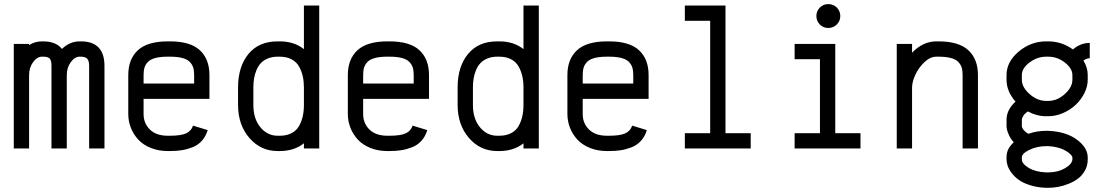

<svg xmlns="http://www.w3.org/2000/svg" viewBox="-20 -710 5289 918"><path d="M366.7 -512.2Q479.5 -512.2 479.5 -395V0H406.2V-395Q406.2 -418.5 397.5 -428.7Q388.7 -439 366.7 -439H360.8Q337.4 -439 318.4 -412.8Q299.3 -386.7 299.3 -351.1V0H226.1V-395Q226.1 -419.4 218.3 -429.2Q210.4 -439 186.5 -439H180.7Q157.2 -439 138.2 -412.8Q119.1 -386.7 119.1 -351.1V0H45.9V-500H119.1V-494.6Q147.5 -512.2 180.7 -512.2H186.5Q247.1 -512.2 276.4 -476.1Q313.5 -512.2 360.8 -512.2Z M908.2 -310.5V-351.1Q908.2 -372.6 903.6 -387.5Q898.9 -402.3 886.7 -414.6Q874.5 -426.8 851.1 -432.9Q827.6 -439 792.5 -439H782.7Q747.1 -439 723.6 -432.9Q700.2 -426.8 688 -414.6Q675.8 -402.3 671.1 -387.5Q666.5 -372.6 666.5 -351.1V-310.5ZM666.5 -237.3V-164.6Q666.5 -120.6 696.5 -90.8Q726.6 -61 782.7 -61H792.5Q846.7 -61 871.1 -73Q895.5 -85 902.8 -109.4L973.1 -87.9Q963.9 -57.1 944.8 -36.4Q925.8 -15.6 899.7 -5.6Q873.5 4.4 848.4 8.3Q823.2 12.2 792.5 12.2H782.7Q737.8 12.2 700.9 -2.7Q664.1 -17.6 641.1 -42.5Q618.2 -67.4 605.7 -98.9Q593.3 -130.4 593.3 -164.6V-351.1Q593.3 -427.2 639.2 -469.7Q685.1 -512.2 782.7 -512.2H792.5Q890.1 -512.2 935.8 -469.7Q981.4 -427.2 981.4 -351.1V-237.3Z M1307.6 -512.2H1317.4Q1386.7 -512.2 1433.1 -475.1V-683.6H1506.3V0H1433.1V-24.9Q1386.7 12.2 1317.4 12.2H1307.6Q1226.6 12.2 1172.4 -50.3Q1118.2 -112.8 1118.2 -208.5V-291.5Q1118.2 -391.1 1167.7 -451.7Q1217.3 -512.2 1307.6 -512.2ZM1191.4 -291.5V-208.5Q1191.4 -142.1 1224.9 -101.6Q1258.3 -61 1307.6 -61H1317.4Q1350.6 -61 1374.3 -73.5Q1397.9 -85.9 1410.2 -108.2Q1422.4 -130.4 1427.7 -154.8Q1433.1 -179.2 1433.1 -208.5V-291.5Q1433.1 -320.3 1427.7 -344.7Q1422.4 -369.1 1410.2 -391.4Q1397.9 -413.6 1374.3 -426.3Q1350.6 -439 1317.4 -439H1307.6Q1280.8 -439 1260 -430.2Q1239.3 -421.4 1226.6 -407.5Q1213.9 -393.6 1205.8 -373.8Q1197.8 -354 1194.6 -334Q1191.4 -314 1191.4 -291.5Z M1958 -310.5V-351.1Q1958 -372.6 1953.4 -387.5Q1948.7 -402.3 1936.5 -414.6Q1924.3 -426.8 1900.9 -432.9Q1877.4 -439 1842.3 -439H1832.5Q1796.9 -439 1773.4 -432.9Q1750 -426.8 1737.8 -414.6Q1725.6 -402.3 1720.9 -387.5Q1716.3 -372.6 1716.3 -351.1V-310.5ZM1716.3 -237.3V-164.6Q1716.3 -120.6 1746.3 -90.8Q1776.4 -61 1832.5 -61H1842.3Q1896.5 -61 1920.9 -73Q1945.3 -85 1952.6 -109.4L2022.9 -87.9Q2013.7 -57.1 1994.6 -36.4Q1975.6 -15.6 1949.5 -5.6Q1923.3 4.4 1898.2 8.3Q1873 12.2 1842.3 12.2H1832.5Q1787.6 12.2 1750.7 -2.7Q1713.9 -17.6 1690.9 -42.5Q1668 -67.4 1655.5 -98.9Q1643.1 -130.4 1643.1 -164.6V-351.1Q1643.1 -427.2 1689 -469.7Q1734.9 -512.2 1832.5 -512.2H1842.3Q1939.9 -512.2 1985.6 -469.7Q2031.2 -427.2 2031.2 -351.1V-237.3Z M2357.4 -512.2H2367.2Q2436.5 -512.2 2482.9 -475.1V-683.6H2556.2V0H2482.9V-24.9Q2436.5 12.2 2367.2 12.2H2357.4Q2276.4 12.2 2222.2 -50.3Q2168 -112.8 2168 -208.5V-291.5Q2168 -391.1 2217.5 -451.7Q2267.1 -512.2 2357.4 -512.2ZM2241.2 -291.5V-208.5Q2241.2 -142.1 2274.7 -101.6Q2308.1 -61 2357.4 -61H2367.2Q2400.4 -61 2424.1 -73.5Q2447.8 -85.9 2460 -108.2Q2472.2 -130.4 2477.5 -154.8Q2482.9 -179.2 2482.9 -208.5V-291.5Q2482.9 -320.3 2477.5 -344.7Q2472.2 -369.1 2460 -391.4Q2447.8 -413.6 2424.1 -426.3Q2400.4 -439 2367.2 -439H2357.4Q2330.6 -439 2309.8 -430.2Q2289.1 -421.4 2276.4 -407.5Q2263.7 -393.6 2255.6 -373.8Q2247.6 -354 2244.4 -334Q2241.2 -314 2241.2 -291.5Z M3007.8 -310.5V-351.1Q3007.8 -372.6 3003.2 -387.5Q2998.5 -402.3 2986.3 -414.6Q2974.1 -426.8 2950.7 -432.9Q2927.2 -439 2892.1 -439H2882.3Q2846.7 -439 2823.2 -432.9Q2799.8 -426.8 2787.6 -414.6Q2775.4 -402.3 2770.8 -387.5Q2766.1 -372.6 2766.1 -351.1V-310.5ZM2766.1 -237.3V-164.6Q2766.1 -120.6 2796.1 -90.8Q2826.2 -61 2882.3 -61H2892.1Q2946.3 -61 2970.7 -73Q2995.1 -85 3002.4 -109.4L3072.8 -87.9Q3063.5 -57.1 3044.4 -36.4Q3025.4 -15.6 2999.3 -5.6Q2973.1 4.4 2948 8.3Q2922.9 12.2 2892.1 12.2H2882.3Q2837.4 12.2 2800.5 -2.7Q2763.7 -17.6 2740.7 -42.5Q2717.8 -67.4 2705.3 -98.9Q2692.9 -130.4 2692.9 -164.6V-351.1Q2692.9 -427.2 2738.8 -469.7Q2784.7 -512.2 2882.3 -512.2H2892.1Q2989.7 -512.2 3035.4 -469.7Q3081.1 -427.2 3081.1 -351.1V-237.3Z M3254.4 -683.6H3448.7V-73.2H3569.3V0H3254.4V-73.2H3375.5V-610.4H3254.4Z M3939.9 -690.4Q3956.1 -690.4 3969.2 -682.9Q3982.4 -675.3 3990 -662.1Q3997.6 -648.9 3997.6 -633.3Q3997.6 -609.4 3980.7 -592.8Q3963.9 -576.2 3940.2 -576.2Q3916.5 -576.2 3899.9 -592.8Q3883.3 -609.4 3883.3 -633.3Q3883.3 -657.2 3899.9 -673.8Q3916.5 -690.4 3939.9 -690.4ZM3779.3 -500H3973.6V-73.2H4094.2V0H3779.3V-73.2H3900.4V-426.8H3779.3Z M4340.8 0H4267.6V-500H4340.8V-458Q4392.6 -512.2 4457 -512.2H4466.8Q4564.5 -512.2 4610.1 -469.7Q4655.8 -427.2 4655.8 -351.1V0H4582.5V-351.1Q4582.5 -372.6 4577.9 -387.5Q4573.2 -402.3 4561 -414.6Q4548.8 -426.8 4525.4 -432.9Q4502 -439 4466.8 -439H4457Q4427.2 -439 4399.4 -412.4Q4371.6 -385.7 4356.2 -351.8Q4340.8 -317.9 4340.8 -291.5Z M4792.5 -137.2Q4792.5 -185.1 4835.4 -224.1Q4792.5 -273.4 4792.5 -328.6V-351.1Q4792.5 -414.6 4850.6 -463.4Q4908.7 -512.2 4981.9 -512.2H4991.7Q5056.2 -512.2 5109.9 -473.6Q5146.5 -504.9 5190.4 -504.9V-431.6Q5174.8 -431.6 5160.2 -420.4Q5180.7 -387.2 5180.7 -351.1V-328.6Q5180.7 -296.4 5164.6 -264.4Q5148.4 -232.4 5122.6 -208.3Q5096.7 -184.1 5062 -169.2Q5027.3 -154.3 4991.7 -154.3H4981.9Q4936.5 -154.3 4894.5 -177.2Q4879.4 -167 4872.6 -156Q4865.7 -145 4865.7 -137.2V-105Q4866.2 -102.1 4868.4 -97.4Q4870.6 -92.8 4878.2 -84.5Q4885.7 -76.2 4897 -70.3Q4937.5 -84.5 4981.9 -84.5H4991.7Q5078.1 -80.6 5129.4 -42Q5180.7 -3.4 5180.7 42.5V52.2Q5180.7 81.1 5167.7 104.7Q5154.8 128.4 5134.8 143.6Q5114.7 158.7 5089.1 168.9Q5063.5 179.2 5038.8 183.6Q5014.2 188 4991.7 188H4981.9Q4940.4 186.5 4906.7 176Q4873 165.5 4852.3 150.9Q4831.5 136.2 4817.6 117.9Q4803.7 99.6 4798.1 83.3Q4792.5 66.9 4792.5 52.2V42.5Q4792.5 24.4 4798.8 8.1Q4805.2 -8.3 4827.1 -30.3Q4813.5 -43.5 4804.7 -62.7Q4795.9 -82 4794.2 -91.8Q4792.5 -101.6 4792.5 -105ZM4991.7 -439H4981.9Q4939.5 -439 4902.6 -411.4Q4865.7 -383.8 4865.7 -351.1V-328.6Q4865.7 -293 4902.6 -260.3Q4939.5 -227.5 4981.9 -227.5H4991.7Q5034.7 -227.5 5071 -260.3Q5107.4 -293 5107.4 -328.6V-351.1Q5107.4 -382.8 5071.5 -410.9Q5035.6 -439 4991.7 -439ZM5107.4 42.5Q5107.4 39.1 5103 33.2Q5098.6 27.3 5089.1 20Q5079.6 12.7 5066.7 6.1Q5053.7 -0.5 5033.9 -5.4Q5014.2 -10.3 4991.7 -11.2H4981.9Q4939 -11.2 4902.3 6.3Q4865.7 23.9 4865.7 42.5V52.2Q4865.7 72.8 4898.2 92.5Q4930.7 112.3 4981.9 114.3H4991.7Q5037.6 114.3 5071.8 94.5Q5106 74.7 5107.4 52.2Z"/></svg>

Font: Anka/Coder Condensed
Style: Regular
Weight: 400
Width: 4
Monospace: yes
Version: Version 1.100